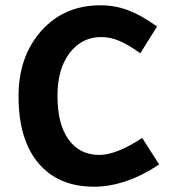

<svg xmlns="http://www.w3.org/2000/svg" viewBox="-20 -690 654 725"><path d="M335 15Q200 15 125 -74Q50 -163 50 -326Q50 -477 136 -573.5Q222 -670 359 -670Q414 -670 463.5 -651.5Q513 -633 573 -590L510 -489Q463 -522 430 -536Q397 -550 362 -550Q289 -550 243 -490Q197 -430 197 -328Q197 -221 239 -163Q281 -105 355 -105Q387 -105 427.5 -121Q468 -137 517 -169L581 -69Q520 -28 457.5 -6.5Q395 15 335 15Z"/></svg>

Font: Intel One Mono
Style: Bold
Weight: 700
Monospace: yes
Designer: Fred Shallcrass
Foundry: Frere-Jones Type LLC
Version: Version 1.400;hotconv 1.1.0;makeotfexe 2.6.0;FJTRelease1.4